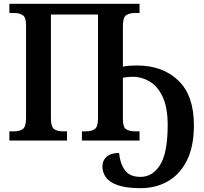

<svg xmlns="http://www.w3.org/2000/svg" viewBox="-20 -734 1066 1003"><path d="M714 249Q641 249 597 234Q553 219 534 193Q515 167 515 137Q515 104 537.5 84.5Q560 65 602 65Q607 119 632 154.5Q657 190 714 190Q778 190 817 126.5Q856 63 856 -80Q856 -171 830.5 -226.5Q805 -282 763 -307.5Q721 -333 671 -333Q659 -333 646 -331.5Q633 -330 622 -328V-111Q622 -69 639.5 -58.5Q657 -48 683 -48H709V0H408V-48H431Q457 -48 474.5 -59.5Q492 -71 492 -116V-658H246V-116Q246 -71 263 -59.5Q280 -48 306 -48H330V0H29V-48H55Q81 -48 98.5 -59.5Q116 -71 116 -116V-602Q116 -644 98.5 -655Q81 -666 55 -666H29V-714H709V-666H683Q656 -666 639 -654.5Q622 -643 622 -598V-386Q637 -389 656 -390.5Q675 -392 694 -392Q830 -392 911.5 -313.5Q993 -235 993 -80Q993 31 956.5 104Q920 177 857 213Q794 249 714 249Z"/></svg>

Font: Noto Serif SemiCondensed SemiBold
Style: Regular
Weight: 600
Width: 4
Designer: Monotype Design Team
Foundry: Monotype Imaging Inc.
Version: Version 2.013; ttfautohint (v1.8.4.7-5d5b)